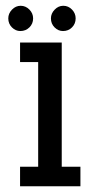

<svg xmlns="http://www.w3.org/2000/svg" viewBox="-20 -648 340 668"><path d="M8.8 -584Q8.8 -601.1 21.7 -614.5Q34.7 -627.9 51.8 -627.9Q69.3 -627.9 82.3 -614.7Q95.2 -601.6 95.2 -584Q95.2 -565.4 82.3 -552.7Q69.3 -540 50.8 -540Q34.2 -540 21.5 -552.7Q8.8 -565.4 8.8 -584ZM49.8 0V-67.9H112.8V-432.1H49.8V-500H194.8V-67.9H259.8V0ZM157.2 -584Q157.2 -601.1 170.2 -614.5Q183.1 -627.9 200.2 -627.9Q217.8 -627.9 230.5 -614.7Q243.2 -601.6 243.2 -584Q243.2 -565.4 230.5 -552.7Q217.8 -540 199.2 -540Q182.6 -540 169.9 -552.7Q157.2 -565.4 157.2 -584Z"/></svg>

Font: Kelly Slab
Style: Regular
Weight: 400
Designer: Denis Masharov
Foundry: Denis Masharov
Version: Version 1.001